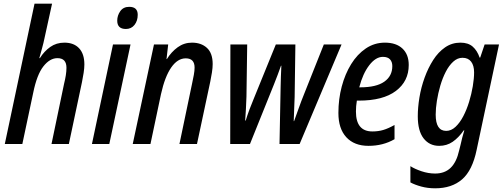

<svg xmlns="http://www.w3.org/2000/svg" viewBox="-20 -780 2731 1040"><path d="M6 0 167 -760H262L221 -573Q216 -548 208 -519.5Q200 -491 193 -465H196Q219 -502 252 -525.5Q285 -549 329 -549Q380 -549 408.5 -518.5Q437 -488 437 -431Q437 -411 433 -385Q429 -359 424 -335L353 0H259L327 -326Q333 -350 336.5 -372Q340 -394 340 -413Q340 -465 291 -465Q250 -465 215 -420.5Q180 -376 160 -278L101 0Z M662 -623Q615 -623 615 -668Q615 -696 631.5 -719.5Q648 -743 680 -743Q726 -743 726 -700Q726 -667 708.5 -645Q691 -623 662 -623ZM478 0 592 -539H687L572 0Z M699 0 814 -539H891L882 -460H884Q908 -499 942.5 -524Q977 -549 1020 -549Q1070 -549 1101 -520.5Q1132 -492 1132 -433Q1132 -413 1128 -387.5Q1124 -362 1119 -338L1047 0H952L1021 -330Q1026 -353 1030 -375Q1034 -397 1034 -414Q1034 -464 986 -464Q942 -464 907.5 -414.5Q873 -365 852 -270L795 0Z M1227 0 1228 -539H1319L1315 -257Q1314 -221 1312 -188Q1310 -155 1308 -127H1311Q1319 -154 1331.5 -187.5Q1344 -221 1354 -244L1474 -539H1580L1576 -255Q1575 -225 1573.5 -190.5Q1572 -156 1571 -124H1573Q1585 -157 1598.5 -195Q1612 -233 1627 -270L1734 -539H1830L1603 0H1494L1500 -307Q1500 -335 1501.5 -364Q1503 -393 1504 -424H1502Q1493 -399 1484 -374.5Q1475 -350 1464 -323L1334 0Z M1976 10Q1899 10 1856 -36.5Q1813 -83 1813 -168Q1813 -243 1831 -311Q1849 -379 1882 -432.5Q1915 -486 1961.5 -517.5Q2008 -549 2065 -549Q2126 -549 2160 -517Q2194 -485 2194 -428Q2194 -340 2124.5 -287.5Q2055 -235 1924 -235H1913Q1908 -205 1908 -176Q1908 -68 1997 -68Q2029 -68 2056 -76Q2083 -84 2117 -103V-26Q2055 10 1976 10ZM1932 -307Q2018 -307 2061.5 -337.5Q2105 -368 2105 -422Q2105 -445 2092.5 -458.5Q2080 -472 2054 -472Q2015 -472 1980 -426.5Q1945 -381 1926 -307Z M2337 240Q2297 240 2262 230.5Q2227 221 2203 208V120Q2226 135 2263 147.5Q2300 160 2337 160Q2389 160 2421 129Q2453 98 2467 35L2475 3Q2478 -12 2483.5 -33Q2489 -54 2495 -74H2492Q2464 -34 2432 -12Q2400 10 2359 10Q2306 10 2274.5 -30.5Q2243 -71 2243 -150Q2243 -198 2252 -252.5Q2261 -307 2280 -359.5Q2299 -412 2326.5 -455Q2354 -498 2391 -523.5Q2428 -549 2474 -549Q2516 -549 2540.5 -527.5Q2565 -506 2578 -468H2581L2605 -539H2683L2562 31Q2539 143 2483 191.5Q2427 240 2337 240ZM2397 -71Q2424 -71 2447.5 -93Q2471 -115 2489.5 -150.5Q2508 -186 2521 -228.5Q2534 -271 2541 -313Q2548 -355 2548 -388Q2548 -425 2532 -446Q2516 -467 2485 -467Q2458 -467 2435 -446Q2412 -425 2394.5 -391Q2377 -357 2365 -316Q2353 -275 2346.5 -234Q2340 -193 2340 -159Q2340 -71 2397 -71Z"/></svg>

Font: Noto Sans Condensed Medium
Style: Italic
Weight: 500
Width: 3
Italic angle: -12°
Designer: Monotype Design Team
Foundry: Monotype Imaging Inc.
Version: Version 2.013; ttfautohint (v1.8.4.7-5d5b)